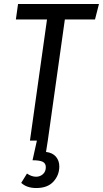

<svg xmlns="http://www.w3.org/2000/svg" viewBox="-20 -709 519 968"><path d="M479 -689 459 -611H307L221 0L212 57Q245 61 262 81Q279 101 279 130Q279 174 249.5 206.5Q220 239 163 239Q115 239 87 213L116 166Q139 182 162 182Q182 182 196.5 169Q211 156 211 134Q211 115 196 107Q181 99 144 99L166 0H131L217 -611H60L71 -689Z"/></svg>

Font: Fira Sans Extra Condensed
Style: Italic
Weight: 400
Width: 3
Italic angle: -8°
Designer: Carrois Corporate & Edenspiekermann AG
Foundry: Carrois Corporate GbR & Edenspiekermann AG
Version: Version 4.203